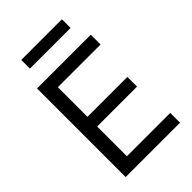

<svg xmlns="http://www.w3.org/2000/svg" viewBox="-258 -983 1083 1083"><g transform="rotate(-45 283.5 -442.0)"><path d="M78.1 -707H506.8V-628.9H166V-392.6H484.4V-315.4H166V-78.1H511.7V0H78.1ZM453.1 -814.5H128.9V-883.8H453.1Z"/></g></svg>

Font: Pretendard
Style: Regular
Weight: 400
Designer: Base glyphs from Inter by Rasmus Andersson; Hangeul glyphs from Noto Sans CJK(Source Han Sans) by Jang Soo-young and Kan
Foundry: Kil Hyung-jin
Version: Version 1.309